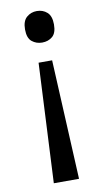

<svg xmlns="http://www.w3.org/2000/svg" viewBox="-84 -587 438 810"><g transform="rotate(-10 134.5 -182.0)"><path d="M196 -478Q196 -441 178 -426Q160 -411 134 -411Q109 -411 90.5 -426Q72 -441 72 -478Q72 -514 90.5 -530Q109 -546 134 -546Q160 -546 178 -530Q196 -514 196 -478ZM104 -330H162L187 182H79Z"/></g></svg>

Font: Noto IKEA Arabic
Style: Regular
Weight: 400
Designer: Monotype Design Team
Foundry: Monotype Imaging Inc.
Version: Version 1.200